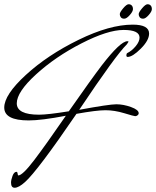

<svg xmlns="http://www.w3.org/2000/svg" viewBox="-20 -856 735 904"><path d="M577 -647Q525 -596 353 -339Q494 -365 527.5 -365Q561 -365 597 -352Q633 -339 633 -323Q633 -317 627.5 -313Q622 -309 616.5 -309Q611 -309 565 -323Q519 -337 476.5 -337Q434 -337 340 -320Q157 -52 98 1Q68 28 49 28Q32 28 32 4Q32 -9 39 -28Q46 -47 58 -47Q62 -47 63 -38.5Q64 -30 66 -30Q86 -30 140.5 -101.5Q195 -173 290 -311Q175 -289 115 -289Q0 -289 0 -349.5Q0 -410 102 -503.5Q204 -597 350 -668.5Q496 -740 605 -740Q682 -740 682 -698Q682 -666 643 -627Q604 -588 581 -588Q575 -588 575 -595.5Q575 -603 579 -606Q600 -616 618.5 -638Q637 -660 637 -679Q637 -715 562 -715Q487 -715 364 -652Q241 -589 150 -506Q59 -423 59 -369.5Q59 -316 164 -316Q204 -316 304 -332Q411 -485 459 -548Q547 -662 580 -662Q585 -662 585 -659ZM585.5 -836Q595 -836 600.5 -830Q606 -824 606 -813Q606 -802 591 -785Q576 -768 565 -768Q554 -768 549 -774.5Q544 -781 544 -789.5Q544 -798 560 -817Q576 -836 585.5 -836ZM674.5 -836Q684 -836 689.5 -830Q695 -824 695 -813Q695 -802 680 -785Q665 -768 654 -768Q643 -768 638 -774.5Q633 -781 633 -789.5Q633 -798 649 -817Q665 -836 674.5 -836Z"/></svg>

Font: Mrs Saint Delafield
Style: Regular
Weight: 400
Designer: Alejandro Paul
Foundry: Alejandro Paul
Version: Version 1.000